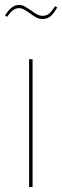

<svg xmlns="http://www.w3.org/2000/svg" viewBox="-20 -758 252 778"><path d="M112 0H98V-518H112ZM100 -705Q86 -715 76.5 -720Q67 -725 58 -725Q44 -725 33 -717Q22 -709 9 -690L0 -695Q14 -717 27.5 -727.5Q41 -738 58 -738Q69 -738 79 -732.5Q89 -727 107 -715Q121 -704 131.5 -699Q142 -694 153 -694Q168 -694 179 -703Q190 -712 203 -733L212 -728Q198 -703 184.5 -692Q171 -681 153 -681Q139 -681 127.5 -687Q116 -693 100 -705Z"/></svg>

Font: Fira Sans Compressed Hair
Style: Regular
Weight: 100
Width: 1
Designer: bBox Type GmbH & Carrois Corporate GbR & Edenspiekermann AG
Foundry: bBox Type GmbH & Carrois Corporate GbR & Edenspiekermann AG
Version: Version 4.301